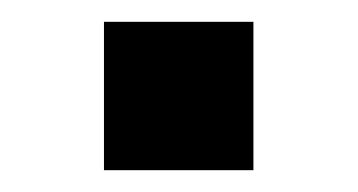

<svg xmlns="http://www.w3.org/2000/svg" viewBox="-20 -156 328 176"><path d="M75.3 -136H212.3V0H75.3Z"/></svg>

Font: Asta Sans Light
Style: Regular
Weight: 300
Designer: 42dot
Version: Version 1.000